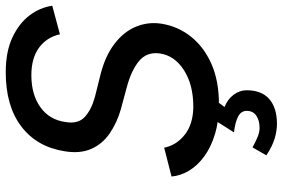

<svg xmlns="http://www.w3.org/2000/svg" viewBox="-174 -576 961 652"><g transform="rotate(-90 306.0 -250.5)"><path d="M277 13Q220 13 176 -0.5Q132 -14 101 -36.5Q70 -59 52.5 -87.5Q35 -116 32 -148L130 -173Q138 -132 173.5 -103.5Q209 -75 268 -74Q344 -74 393.5 -106Q443 -138 450 -188Q456 -232 424 -258.5Q392 -285 335 -300L261 -320Q215 -333 178.5 -358Q142 -383 125.5 -421.5Q109 -460 118 -512Q133 -606 202.5 -658.5Q272 -711 386 -711Q456 -711 504 -688.5Q552 -666 579 -630.5Q606 -595 612 -553L515 -527Q505 -572 469.5 -598Q434 -624 376 -624Q310 -624 267 -593Q224 -562 217 -507Q210 -465 234.5 -442.5Q259 -420 303 -408L379 -389Q442 -373 483 -341.5Q524 -310 541 -268.5Q558 -227 551 -182Q542 -126 507 -82Q472 -38 414.5 -12.5Q357 13 277 13ZM211 210Q188 210 162 202.5Q136 195 104 174L131 127Q147 136 164.5 143.5Q182 151 197 151Q222 151 238.5 140Q255 129 255 107Q255 88 235.5 78Q216 68 182 64L227 -7L289 4L268 32Q294 42 309.5 62.5Q325 83 325 107Q325 158 295 184Q265 210 211 210Z"/></g></svg>

Font: Figtree Light Medium
Style: Italic
Weight: 500
Italic angle: -9.5°
Version: Version 2.000